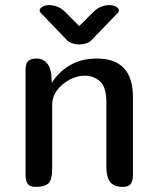

<svg xmlns="http://www.w3.org/2000/svg" viewBox="-20 -731 620 751"><path d="M80 -459Q80 -483 90.5 -492.5Q101 -502 123 -502Q150 -502 166 -481Q182 -460 182 -416V-409H184Q209 -449 253 -475.5Q297 -502 359 -502Q500 -502 500 -351V-47Q500 -25 492 -12.5Q484 0 460 0Q427 0 411.5 -18.5Q396 -37 396 -82V-332Q396 -391 371 -413Q346 -435 311 -435Q283 -435 253.5 -420Q224 -405 204 -379Q184 -353 184 -320V-71Q184 -26 168.5 -13Q153 0 120 0Q96 0 88 -12.5Q80 -25 80 -47ZM290 -629 342 -681Q358 -698 375 -704.5Q392 -711 407 -711Q424 -711 434.5 -704.5Q445 -698 445 -690Q445 -685 441 -681L339 -575Q331 -566 317.5 -561.5Q304 -557 290 -557Q276 -557 262.5 -561.5Q249 -566 241 -575L139 -681Q135 -685 135 -690Q135 -698 146 -704.5Q157 -711 173 -711Q188 -711 205 -704.5Q222 -698 238 -681Z"/></svg>

Font: Marmelad
Style: Regular
Weight: 400
Designer: Manvel Shmavonyan
Foundry: Cyreal
Version: Version 1.110; ttfautohint (v1.8.4.7-5d5b)